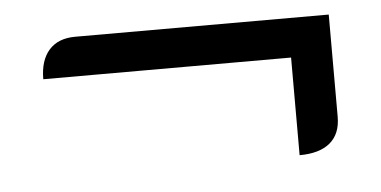

<svg xmlns="http://www.w3.org/2000/svg" viewBox="-31 -460 664 335"><g transform="rotate(-5 301.0 -293.0)"><path d="M482 -344H48Q48 -377 64 -395Q80 -413 110 -413H554V-234Q554 -204 535.5 -188.5Q517 -173 482 -173Z"/></g></svg>

Font: K2D Light
Style: Regular
Weight: 300
Designer: Katatrad Aksorn Co.,Ltd.
Foundry: Cadson Demak Co.,Ltd.
Version: Version 1.000; ttfautohint (v1.6)